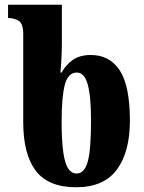

<svg xmlns="http://www.w3.org/2000/svg" viewBox="-20 -780 609 810"><path d="M301 10Q184 10 131 -59.5Q78 -129 78 -265V-637Q78 -680 59 -692Q40 -704 14 -704V-760H241V-593Q241 -573 240 -549.5Q239 -526 237.5 -505.5Q236 -485 235 -474H240Q258 -507 287.5 -527.5Q317 -548 363 -548Q443 -548 485.5 -482.5Q528 -417 528 -271Q528 -139 473 -64.5Q418 10 301 10ZM303 -48Q336 -48 350 -97.5Q364 -147 364 -271Q364 -374 350 -424Q336 -474 304 -474Q267 -474 253.5 -422.5Q240 -371 240 -269Q240 -186 247 -137.5Q254 -89 268 -68.5Q282 -48 303 -48Z"/></svg>

Font: Noto Serif ExtraCondensed Black
Style: Regular
Weight: 900
Width: 2
Designer: Monotype Design Team
Foundry: Monotype Imaging Inc.
Version: Version 2.015; ttfautohint (v1.8.4.7-5d5b)